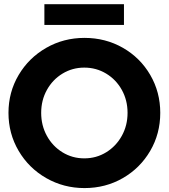

<svg xmlns="http://www.w3.org/2000/svg" viewBox="-20 -913 826 940"><path d="M21.5 -360.4Q21.5 -461.9 71.3 -545.9Q121.1 -629.9 206.3 -678.7Q291.5 -727.5 393.6 -727.5Q496.6 -727.5 581.5 -679Q666.5 -630.4 715.6 -546.1Q764.6 -461.9 764.6 -360.4Q764.6 -258.3 715.3 -174.1Q666 -89.8 581.3 -41Q496.6 7.8 393.6 7.8Q292 7.8 206.5 -41Q121.1 -89.8 71.3 -174.3Q21.5 -258.8 21.5 -360.4ZM604.5 -360.4Q604.5 -422.4 576.4 -472.9Q548.3 -523.4 499.8 -552.7Q451.2 -582 392.6 -582Q334.5 -582 286.1 -552.7Q237.8 -523.4 209.7 -472.9Q181.6 -422.4 181.6 -360.4Q181.6 -298.8 209.5 -248Q237.3 -197.3 285.6 -167.5Q334 -137.7 392.6 -137.7Q451.7 -137.7 500 -167.5Q548.3 -197.3 576.4 -248Q604.5 -298.8 604.5 -360.4ZM197.3 -892.6H586.9V-791H197.3Z"/></svg>

Font: Reddit Sans Fudge ExtraBold
Style: Regular
Weight: 800
Designer: Stephen Hutchings
Foundry: Reddit
Version: Version 1.011